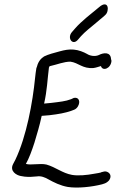

<svg xmlns="http://www.w3.org/2000/svg" viewBox="-20 -848 534 875"><path d="M203 -540C203 -541 205 -543 205 -545C206 -546 208 -547 209 -547C241 -554 271 -567 301 -567C338 -562 356 -534 406 -538C420 -540 429 -544 440 -547C447 -522 485 -535 488 -570V-571L486 -579C484 -613 451 -608 430 -597C412 -589 389 -594 377 -602C361 -611 339 -620 316 -622C294 -624 274 -620 252 -614C224 -606 204 -602 179 -590V-589C162 -579 152 -561 147 -540L146 -539C144 -524 141 -509 140 -494C129 -382 101 -227 50 -120L40 -101C22 -67 57 -49 74 -46L92 -43C110 -41 130 -42 148 -44C167 -47 184 -40 200 -31C225 -17 255 -2 289 4C333 11 398 4 445 -8L457 -12C463 -14 471 -19 477 -26C489 -43 483 -57 472 -63C467 -66 460 -68 453 -66L441 -63L440 -62C435 -60 424 -59 408 -56C377 -50 336 -46 308 -51C264 -59 234 -86 192 -98C162 -105 122 -94 98 -101C113 -128 125 -161 137 -198C148 -235 161 -277 170 -320L206 -323C248 -328 276 -333 305 -343L318 -348C324 -350 331 -356 335 -363C348 -385 339 -406 318 -402H317L304 -396C278 -386 253 -384 213 -379L181 -376C195 -437 196 -486 203 -540ZM336 -668 349 -683C367 -703 394 -724 418 -744C433 -756 443 -766 449 -770L458 -778C465 -784 468 -790 470 -798C473 -811 471 -828 457 -828C452 -828 446 -826 440 -822L430 -814C399 -788 351 -752 321 -717L308 -702C284 -675 311 -637 336 -668Z"/></svg>

Font: Stray Cat
Style: BdCnObl
Weight: 700
Version: Version 1.0